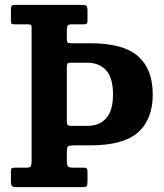

<svg xmlns="http://www.w3.org/2000/svg" viewBox="-20 -770 674 790"><path d="M255 -144V-111.5Q255 -91 259.2 -85.5Q263.5 -80 284 -80H324Q335.5 -80 337.8 -75.8Q340 -71.5 340 -60V-24Q340 -9 337 -4.5Q334 0 319 0H52Q36.5 0 30.8 -3.2Q25 -6.5 25 -23V-66Q25 -75 28.2 -77.5Q31.5 -80 41 -80H87Q102 -80 106 -85Q110 -90 110 -104V-657Q110 -665.5 106.5 -667.8Q103 -670 94 -670H37.5Q28.5 -670 26.8 -673.8Q25 -677.5 25 -686.5V-732Q25 -743.5 28.8 -746.8Q32.5 -750 43.5 -750H313Q328 -750 334 -746.8Q340 -743.5 340 -727V-684Q340 -675 336.5 -672.5Q333 -670 324 -670H278Q262.5 -670 258.8 -665.2Q255 -660.5 255 -646V-611Q255 -599 258.2 -595.5Q261.5 -592 273.5 -592H352.5Q488 -592 548.2 -538.5Q608.5 -485 608.5 -382Q608.5 -279 548.2 -225.5Q488 -172 352.5 -172H287Q266 -172 260.5 -168.2Q255 -164.5 255 -144ZM277.5 -252H340Q389.5 -252 417.2 -283.8Q445 -315.5 445 -382Q445 -449 416.8 -480.5Q388.5 -512 339 -512H269.5Q259.5 -512 257.2 -507.2Q255 -502.5 255 -492.5V-274Q255 -258.5 259.2 -255.2Q263.5 -252 277.5 -252Z"/></svg>

Font: Besley* Narrow
Style: Bold
Weight: 700
Width: 4
Designer: Owen Earl
Foundry: indestructible type*
Version: Version 3.000; ttfautohint (v1.8.3)